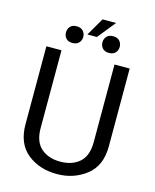

<svg xmlns="http://www.w3.org/2000/svg" viewBox="-138 -1045 924 1146"><g transform="rotate(15 324.0 -472.0)"><path d="M489.3 -710.9H583V-230Q583 -109.9 505.9 -50Q428.7 9.8 325.2 9.8Q216.3 9.8 142.3 -50Q68.4 -109.9 68.4 -230V-710.9H161.6V-230Q161.6 -146.5 206.8 -106.7Q252 -66.9 325.2 -66.9Q399.4 -66.9 444.3 -106.7Q489.3 -146.5 489.3 -230ZM286.6 -842.3 350.6 -952.6H434.1L345.2 -842.3ZM159.7 -821.3Q159.7 -842.8 173.1 -857.9Q186.5 -873 212.9 -873Q238.8 -873 252.7 -857.9Q266.6 -842.8 266.6 -821.3Q266.6 -799.8 252.7 -784.9Q238.8 -770 212.9 -770Q186.5 -770 173.1 -784.9Q159.7 -799.8 159.7 -821.3ZM385.3 -820.3Q385.3 -841.8 398.9 -856.9Q412.6 -872.1 438.5 -872.1Q464.8 -872.1 478.5 -856.9Q492.2 -841.8 492.2 -820.3Q492.2 -798.8 478.5 -783.9Q464.8 -769 438.5 -769Q412.6 -769 398.9 -783.9Q385.3 -798.8 385.3 -820.3Z"/></g></svg>

Font: RobotoDEMO
Style: Regular
Weight: 400
Designer: Christian Robertson
Foundry: Google
Version: Version 2.136